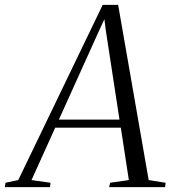

<svg xmlns="http://www.w3.org/2000/svg" viewBox="-81 -769 716 789"><path d="M-61 0 -58.5 -18 -6 -29 341 -749H404.5L530 -29L599.5 -18L597.5 0H367.5L371.5 -18L448.5 -29L415.5 -244.5H146L48.5 -29L126.5 -18L124.5 0ZM161 -277.5H410L353.5 -646L348 -690L327.5 -646Z"/></svg>

Font: Merriweather 144pt Light
Style: Italic
Weight: 300
Italic angle: -7.8°
Version: Version 2.101